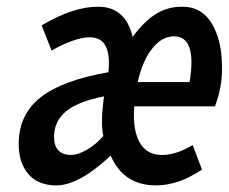

<svg xmlns="http://www.w3.org/2000/svg" viewBox="-20 -543 686 576"><path d="M148.9 13.2Q94.7 13.2 65.4 -20.5Q36.1 -54.2 36.1 -110.8Q36.1 -199.7 102.1 -251.2Q168 -302.7 305.2 -326.2Q316.4 -431.2 249 -431.2Q226.6 -431.2 194.8 -419.7Q163.1 -408.2 134.8 -391.1L105 -466.8Q199.2 -522.9 273.9 -522.9Q356.9 -522.9 377.9 -432.1Q411.1 -478 446.8 -500.5Q482.4 -522.9 526.9 -522.9Q585.4 -522.9 615.7 -471.9Q646 -420.9 646 -340.8Q646 -323.2 644.8 -308.3Q643.6 -293.5 640.6 -279.3Q637.7 -265.1 636.2 -259Q634.8 -252.9 629.9 -238.8Q625 -224.6 625 -224.1H382.8Q377.4 -155.3 398.4 -116.7Q419.4 -78.1 465.8 -78.1Q508.8 -78.1 558.1 -107.9L585.9 -34.2Q515.1 13.2 448.2 13.2Q350.6 13.2 312 -76.2Q216.8 13.2 148.9 13.2ZM393.1 -296.9H548.8Q571.3 -434.1 502 -434.1Q466.3 -434.1 437 -397.9Q407.7 -361.8 393.1 -296.9ZM192.9 -78.1Q212.9 -78.1 239.5 -93Q266.1 -107.9 290 -134.8Q282.2 -169.4 289.1 -230L292 -253.9Q212.9 -238.3 177.5 -208.5Q142.1 -178.7 142.1 -131.8Q142.1 -105.5 155.3 -91.8Q168.5 -78.1 192.9 -78.1Z"/></svg>

Font: Office Code Pro Medium Italic
Style: Regular
Weight: 500
Italic angle: -9°
Designer: Nathan Rutzky & Paul D. Hunt
Foundry: Adobe Systems Incorporated
Version: Version 1.004;PS 001.004;hotconv 1.0.70;makeotf.lib2.5.58329